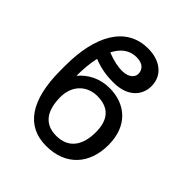

<svg xmlns="http://www.w3.org/2000/svg" viewBox="-208 -899 1047 1047"><g transform="rotate(45 315.5 -375.0)"><path d="M336.6 -458.8C262.8 -458.8 201.7 -426.1 161.9 -377.8C161.9 -430.8 166.5 -480.1 176.1 -522.7C238.3 -498.2 287.6 -494.3 329.5 -494.3C447.4 -494.3 491.5 -563.9 491.5 -626.4C491.5 -714.5 420.5 -759.9 333.8 -759.9C160.5 -759.9 79.5 -599.4 79.5 -373.6V-338.1C79.5 -108 161.9 9.9 315.3 9.9C464.5 9.9 552.6 -86.6 552.6 -234.4C552.6 -380.7 461.6 -458.8 336.6 -458.8ZM181.8 -234.4C181.8 -329.5 247.2 -380.7 319.6 -380.7C411.9 -380.7 454.5 -329.5 454.5 -234.4C454.5 -136.4 411.9 -68.2 315.3 -68.2C218.8 -68.2 181.8 -136.4 181.8 -234.4ZM202.1 -598.4C228.3 -650.6 267.8 -681.8 322.4 -681.8C376.4 -681.8 393.5 -652 393.5 -623.6C393.5 -602.3 373.6 -572.4 318.2 -572.4C289.4 -572.4 251.8 -578.8 202.1 -598.4Z"/></g></svg>

Font: Magic Ui Pro
Style: Regular
Weight: 400
Designer: Stefan Endress, Andreas Faust
Version: Version 1.000;FEAKit 1.0